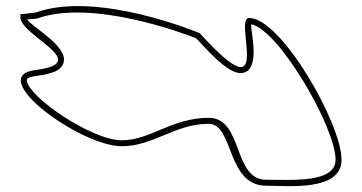

<svg xmlns="http://www.w3.org/2000/svg" viewBox="-20 -771 1210 642"><path d="M99 -729 48 -723V-714C48 -651 294 -561 99 -537C-73 -516 249 -282 387 -282C494 -282 564 -357 678 -357C762 -357 737 -150 870 -150C942 -150 1122 -130 1122 -237C1122 -358 920 -711 813 -711C758 -711 903 -378 648 -660C648 -660 306 -804 99 -729ZM636 -643C707 -565 746 -532 779 -527C787 -526 795 -527 803 -531C849 -557 817 -668 820 -690C912 -672 1102 -346 1102 -237C1102 -158 955 -170 870 -170C758 -170 794 -377 678 -377C554 -377 484 -302 387 -302C286 -302 77 -446 70 -500C69 -505 67 -513 101 -517C133 -521 156 -527 172 -536C182 -542 190 -551 193 -563C206 -618 87 -680 71 -706L104 -709C287 -775 596 -659 636 -643Z"/></svg>

Font: CISF Camouflage Kit
Style: OuLn
Weight: 400
Designer: Robert Jablonski, Jasper
Foundry: Cannot Into Space Fonts
Version: Version 1.27